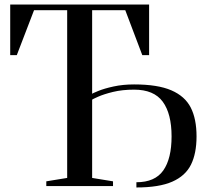

<svg xmlns="http://www.w3.org/2000/svg" viewBox="-20 -820 920 846"><path d="M846 -219Q846 -144 821.5 -94.5Q797 -45 739 -19.5Q681 6 581 6V-17Q663 -17 699.5 -69Q736 -121 736 -219Q736 -319 697 -372Q658 -425 571 -425Q519 -425 478 -415Q437 -405 411.5 -393.5Q386 -382 386 -381V-36L478 -21V0H184V-21L276 -36V-775H130L54 -577H25V-800H637V-577H607L532 -775H386V-407Q386 -408 412.5 -419Q439 -430 480.5 -439Q522 -448 571 -448Q675 -448 735 -422Q795 -396 820.5 -346Q846 -296 846 -219Z"/></svg>

Font: Prata
Style: Regular
Weight: 400
Designer: Ivan Petrov
Foundry: Cyreal
Version: Version 2.000